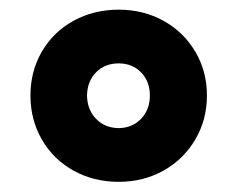

<svg xmlns="http://www.w3.org/2000/svg" viewBox="-20 -717 483 391"><path d="M42 -522.5Q42 -571.8 65.2 -611.8Q88.4 -651.9 129.6 -674.6Q170.9 -697.3 221.7 -697.3Q272 -697.3 313 -674.6Q354 -651.9 377.7 -611.8Q401.4 -571.8 401.4 -522.5Q401.4 -473.1 377.7 -432.9Q354 -392.6 313 -369.6Q272 -346.7 221.7 -346.7Q170.9 -346.7 129.6 -369.6Q88.4 -392.6 65.2 -432.9Q42 -473.1 42 -522.5ZM285.2 -522.5Q285.2 -551.3 267.3 -569.6Q249.5 -587.9 221.7 -587.9Q193.4 -587.9 175.5 -569.6Q157.7 -551.3 157.2 -522.5Q157.7 -493.7 175.5 -475.1Q193.4 -456.5 221.7 -456.1Q249.5 -456.5 267.3 -475.1Q285.2 -493.7 285.2 -522.5Z"/></svg>

Font: Wanted Sans ExtraBold
Style: Regular
Weight: 800
Designer: Original Design by Kil Hyung-jin and Kang Hanbin, Wanted Lab, Inc; Hangeul from Source Han Sans by Jang Soo-young and Ka
Foundry: Wanted Lab, Inc.
Version: Version 1.003